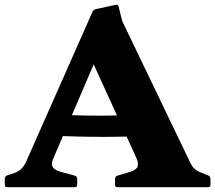

<svg xmlns="http://www.w3.org/2000/svg" viewBox="-20 -781 899 801"><path d="M10 0Q0 0 0 -10V-35Q0 -45 9 -49L42 -60Q61 -68 70.5 -78Q80 -88 87 -102L366 -732Q370 -741 380 -743L463 -761Q473 -763 475 -753L490 -693L773 -104Q781 -86 792 -76.5Q803 -67 816 -62L849 -49Q858 -45 858 -35V-10Q858 0 848 0H470Q460 0 460 -10V-35Q460 -44 469 -48L520 -63Q549 -72 554 -86Q559 -100 549 -122L329 -604L438 -669L205 -126Q192 -98 199.5 -85Q207 -72 230 -65L293 -48Q302 -45 302 -35V-10Q302 0 292 0ZM207 -304Q306 -298 411 -298.5Q516 -299 614 -304V-216Q516 -210 411 -210Q306 -210 207 -215Z"/></svg>

Font: Hahmlet ExtraBold
Style: Regular
Weight: 800
Designer: Minjoo Ham & Mark Frömberg
Foundry: hypertype
Version: Version 1.002